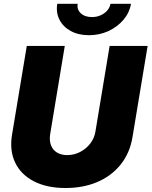

<svg xmlns="http://www.w3.org/2000/svg" viewBox="-20 -966 787 997"><path d="M320.3 10.3Q223.6 10.3 156.2 -24.4Q88.9 -59.1 58.8 -121.6Q28.8 -184.1 42.5 -266.6L119.1 -727.5H316.4L240.7 -270.5Q235.4 -236.8 244.6 -212.2Q253.9 -187.5 275.6 -174.1Q297.4 -160.6 328.6 -160.6Q365.2 -160.6 396.7 -177.2Q428.2 -193.8 449.2 -221.4Q470.2 -249 475.6 -283.2L549.3 -727.5H746.6L668 -253.9Q654.3 -171.4 606.9 -112.1Q559.6 -52.7 486.1 -21.2Q412.6 10.3 320.3 10.3ZM441.9 -783.2Q387.2 -783.2 347.4 -804.9Q307.6 -826.7 288.8 -863.8Q270 -900.9 277.3 -946.3H383.3Q378.4 -917 399.4 -897.2Q420.4 -877.4 457.5 -877.4Q481.9 -877.4 502.4 -886.5Q522.9 -895.5 536.6 -911.1Q550.3 -926.8 553.7 -946.3H660.2Q652.8 -900.9 621.6 -863.8Q590.3 -826.7 543.5 -804.9Q496.6 -783.2 441.9 -783.2Z"/></svg>

Font: Inter 24pt Black
Style: Italic
Weight: 900
Italic angle: -9.3988°
Designer: Rasmus Andersson
Foundry: rsms
Version: Version 4.001;git-66647c0bb